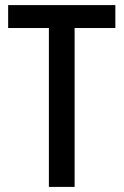

<svg xmlns="http://www.w3.org/2000/svg" viewBox="-20 -734 486 754"><path d="M273 0V-624H433V-714H12V-624H172V0Z"/></svg>

Font: Noto Sans Sinhala Condensed Medium
Style: Regular
Weight: 500
Width: 3
Designer: Jelle Bosma - Monotype Design Team
Foundry: Monotype Imaging Inc.
Version: Version 2.006